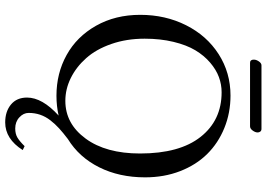

<svg xmlns="http://www.w3.org/2000/svg" viewBox="-164 -654 1026 739"><g transform="rotate(90 349.5 -284.0)"><path d="M465.8 -732.9H221.2Q209 -732.9 209 -747.6Q209 -756.8 215.8 -766.8Q222.7 -776.9 231 -776.9H475.6Q482.4 -776.9 485.8 -772.5Q489.3 -768.1 489.3 -762.2Q489.3 -752.9 481.9 -742.9Q474.6 -732.9 465.8 -732.9ZM557.1 142.1Q514.2 209.5 450.7 209.5Q408.7 209.5 381.8 187.3Q355 165 355 125.5Q355 66.9 424.3 3.9Q387.7 12.2 348.1 12.2Q261.7 12.2 191.2 -26.9Q120.6 -65.9 78.6 -140.1Q36.6 -214.4 36.6 -310.1Q36.6 -407.2 76.7 -486.8Q116.7 -566.4 188 -612.1Q259.3 -657.7 347.2 -657.7Q414.1 -657.7 472.2 -634Q530.3 -610.4 572.3 -567.9Q614.3 -525.4 638.2 -463.9Q662.1 -402.3 662.1 -329.1Q662.1 -229.5 623.3 -152.1Q584.5 -74.7 514.6 -31.7Q490.2 -13.2 473.6 2Q457 17.1 442.6 35.6Q428.2 54.2 421.1 75Q414.1 95.7 414.1 119.1Q414.1 139.2 431.2 155Q448.2 170.9 474.1 170.9Q494.6 170.9 508.8 162.6Q522.9 154.3 542 134.8ZM334.5 -623.5Q304.7 -623.5 276.1 -613Q247.6 -602.5 220.5 -579.3Q193.4 -556.2 173.1 -522.5Q152.8 -488.8 140.6 -438.2Q128.4 -387.7 128.4 -327.1Q128.4 -257.3 148.9 -198.7Q169.4 -140.1 203.4 -102.1Q237.3 -64 279.8 -43Q322.3 -22 367.7 -22Q455.6 -22 512.9 -100.1Q570.3 -178.2 570.3 -309.6Q570.3 -461.9 506.3 -542.7Q442.4 -623.5 334.5 -623.5Z"/></g></svg>

Font: Libertinage
Style: l
Weight: 400
Designer: OSP
Foundry: OSP
Version: Version 1.0; 2008; OFL relea